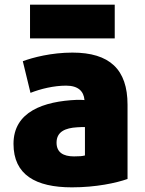

<svg xmlns="http://www.w3.org/2000/svg" viewBox="-20 -781 622 825"><path d="M473 -616H109V-761H473ZM528 -12C480 5 393 24 289 24C133 24 38 -30 38 -163C38 -301 167 -346 311 -352C323 -352 334 -352 343 -351C340 -388 317 -413 264 -413C211 -413 154 -399 111 -382L78 -518C121 -534 201 -555 291 -555C451 -555 528 -483 528 -331ZM345 -113V-235C334 -235 322 -235 311 -234C262 -231 223 -216 223 -168C223 -126 252 -109 298 -109C323 -109 332 -110 345 -113Z"/></svg>

Font: Repo Black
Style: Regular
Weight: 900
Designer: Stefan Peev
Foundry: Context Ltd
Version: Version 1.502